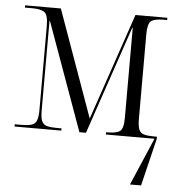

<svg xmlns="http://www.w3.org/2000/svg" viewBox="-53 -586 794 846"><g transform="rotate(5 344.0 -163.0)"><path d="M24 0V-10H52Q81 -10 97 -14.5Q113 -19 120 -34Q127 -49 127 -82V-454Q127 -502 111 -514Q95 -526 57 -526H24V-536H182L351 -64L512 -536H653V-526H638Q598 -526 582.5 -514.5Q567 -503 567 -456V-81Q567 -49 573.5 -34Q580 -19 596 -14.5Q612 -10 640 -10H653V0L602 210H553L643 0H428V-10H433Q474 -10 489.5 -21.5Q505 -33 505 -81V-479H503L340 0H311L139 -477H137V-82Q137 -49 143.5 -34Q150 -19 166 -14.5Q182 -10 209 -10H231V0Z"/></g></svg>

Font: Noto Serif Display SemiCondensed Light
Style: Regular
Weight: 300
Width: 4
Designer: Monotype Design Team
Foundry: Monotype Imaging Inc.
Version: Version 2.009